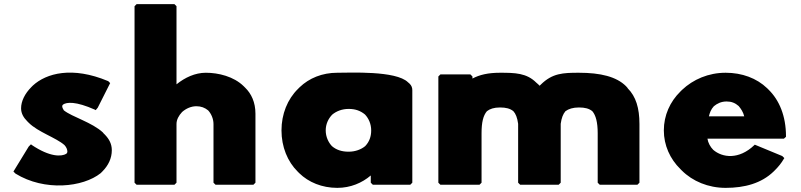

<svg xmlns="http://www.w3.org/2000/svg" viewBox="-20 -887 3877 929"><path d="M133 -186 130 -189 119 -178 45 -57 55 -47C196 40 382 19 467 -49L475 -57C504 -86 521 -121 521 -160C521 -191 508 -214 488 -235L485 -238L479 -244V-245C426 -295 329 -321 289 -353C285 -359 281 -367 281 -373C281 -376 282 -378 285 -381C302 -393 346 -398 440 -356L443 -354L453 -366L513 -485L503 -495H502C330 -567 204 -533 139 -473L132 -466C100 -434 82 -397 82 -363C82 -338 94 -318 112 -300L119 -293C164 -248 251 -221 292 -185C301 -175 306 -164 306 -153C306 -150 305 -147 301 -143C278 -129 222 -126 133 -186Z M930 -373C953 -373 971 -366 987 -353C1002 -337 1013 -312 1013 -287V-3L1023 7H1206L1216 -3V-337C1216 -392 1196 -434 1166 -463L1159 -470C1111 -517 1037 -535 976 -535C924 -535 875 -512 834 -479V-857L824 -867H641L631 -857V-3L641 7H824L834 -3V-287C834 -308 845 -328 861 -345C880 -362 905 -373 930 -373Z M1587 -332C1607 -349 1635 -360 1667 -360C1698 -360 1723 -352 1746 -333C1764 -314 1776 -287 1776 -256C1776 -226 1767 -201 1747 -180C1728 -164 1699 -153 1667 -153C1633 -153 1607 -162 1586 -180C1569 -198 1556 -225 1556 -256C1556 -286 1568 -312 1587 -332ZM1962 -482 1954 -489C1896 -546 1673 -535 1612 -535C1539 -535 1476 -509 1430 -465L1422 -457C1371 -407 1342 -335 1342 -256C1342 -177 1371 -105 1421 -56L1428 -49C1473 -5 1538 22 1612 22C1676 22 1732 -2 1774 -38V-3L1784 7H1965L1975 -3V-451C1975 -463 1971 -473 1962 -482Z M2399 -535C2341 -535 2300 -525 2266 -507V-517L2256 -527H2111L2101 -517V-3L2111 7H2300L2310 -3V-242C2310 -295 2318 -328 2336 -349C2350 -360 2370 -367 2399 -367C2428 -367 2448 -362 2464 -349C2475 -337 2483 -318 2487 -288V-3L2497 7H2683L2693 -3V-288C2697 -316 2704 -335 2716 -349C2731 -360 2752 -367 2781 -367C2810 -367 2830 -362 2846 -349C2863 -329 2872 -295 2872 -242V-3L2882 7H3064L3074 -3V-287C3074 -364 3057 -420 3017 -460V-461L3009 -470C2963 -516 2886 -535 2781 -535C2704 -535 2653 -533 2597 -478L2591 -472C2590 -474 2586 -477 2584 -479L2583 -480L2575 -487C2528 -534 2472 -535 2399 -535Z M3434 -373C3450 -386 3469 -396 3496 -396C3519 -396 3537 -389 3554 -374C3565 -361 3576 -345 3581 -324H3410C3414 -341 3420 -358 3434 -373ZM3630 -185C3555 -113 3475 -124 3431 -162C3417 -176 3406 -196 3403 -216H3773L3783 -225V-228C3783 -325 3751 -402 3699 -453L3692 -460C3641 -509 3570 -535 3491 -535C3408 -535 3334 -503 3280 -452L3272 -444C3222 -395 3192 -329 3192 -256C3192 -184 3222 -118 3272 -69L3279 -62C3331 -10 3407 22 3491 22C3583 22 3664 0 3723 -57L3731 -65C3746 -80 3761 -98 3773 -119L3775 -122L3765 -132L3632 -187Z"/></svg>

Font: Hussar Woodtype
Style: Ultra
Weight: 900
Foundry: Cannot Into Space Fonts
Version: Version 1.07